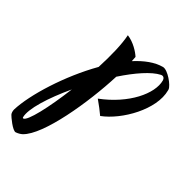

<svg xmlns="http://www.w3.org/2000/svg" viewBox="-276 -951 1182 1219"><g transform="rotate(30 315.0 -341.0)"><path d="M709 -617C707 -645 644 -723 607 -723C547 -723 483 -698 417 -656C420 -668 422 -680 424 -691C407 -718 365 -765 313 -786C309 -718 286 -622 253 -519C97 -361 -37 -147 -77 -16C-80 -3 -80 11 -75 21C-70 31 -19 106 5 104C26 102 39 97 49 92C165 29 310 -293 381 -521C471 -601 559 -660 620 -673C641 -678 649 -661 649 -648C649 -550 535 -415 349 -342C372 -315 403 -275 417 -254C549 -305 709 -469 709 -610ZM2 4C-1 4 -3 2 -3 -2C-3 -65 74 -187 177 -310C108 -139 32 4 2 4Z"/></g></svg>

Font: Yesteryear
Style: Regular
Weight: 400
Designer: Astigmatic (AOETI)
Foundry: Astigmatic (AOETI)
Version: Version 1.000